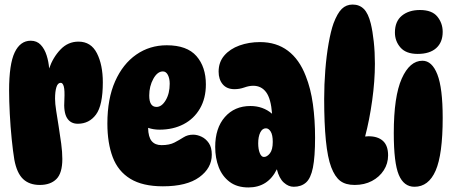

<svg xmlns="http://www.w3.org/2000/svg" viewBox="-20 -811 1986 844"><path d="M20 -413Q20 -529 44.5 -580.5Q69 -632 115 -632Q142 -632 159 -614Q176 -596 185 -567.5Q194 -539 196 -510Q213 -559 246 -593.5Q279 -628 325 -628Q380 -628 406 -577Q432 -526 432 -449Q432 -348 402 -307.5Q372 -267 322 -267Q290 -267 274.5 -292.5Q259 -318 263 -373Q265 -414 260.5 -430.5Q256 -447 247 -447Q234 -447 228 -428Q222 -409 222 -377Q222 -356 227 -324Q232 -292 238 -254.5Q244 -217 249 -180Q254 -143 254 -112Q254 -50 228 -24Q202 2 155 2Q109 2 81.5 -24Q54 -50 43 -109Q37 -145 31.5 -199Q26 -253 23 -310.5Q20 -368 20 -413Z M696 8Q607 8 553 -25Q499 -58 475.5 -120Q452 -182 452 -268Q452 -377 486 -453.5Q520 -530 579 -571Q638 -612 713 -612Q802 -612 843.5 -564.5Q885 -517 885 -440Q885 -379 859 -334Q833 -289 787 -265Q741 -241 681 -241Q655 -241 631 -249Q632 -208 647 -190.5Q662 -173 690 -173Q725 -173 747 -184.5Q769 -196 787 -207.5Q805 -219 829 -219Q847 -219 866 -210Q885 -201 898 -182Q911 -163 911 -131Q911 -72 856 -32Q801 8 696 8ZM668 -341Q691 -341 708.5 -370.5Q726 -400 726 -443Q726 -466 718 -481.5Q710 -497 696 -497Q672 -497 654 -464.5Q636 -432 636 -391Q636 -341 668 -341Z M1271 10Q1248 10 1227.5 -8.5Q1207 -27 1197 -67Q1158 13 1072 13Q1022 13 989.5 -11.5Q957 -36 941.5 -76Q926 -116 926 -165Q926 -248 968.5 -296.5Q1011 -345 1081 -345Q1136 -345 1176 -311Q1171 -377 1150 -405.5Q1129 -434 1093 -434Q1075 -434 1054 -426.5Q1033 -419 1011 -419Q977 -419 959 -440.5Q941 -462 941 -496Q941 -538 966 -567Q991 -596 1032.5 -611Q1074 -626 1123 -626Q1195 -626 1245.5 -588Q1296 -550 1324 -477Q1346 -422 1355.5 -353Q1365 -284 1365 -206Q1365 -121 1355.5 -74Q1346 -27 1325 -8.5Q1304 10 1271 10ZM1140 -121Q1154 -121 1166.5 -137Q1179 -153 1179 -187Q1179 -218 1170 -232.5Q1161 -247 1149 -247Q1133 -247 1124 -228.5Q1115 -210 1115 -181Q1115 -155 1122 -138Q1129 -121 1140 -121Z M1539 2Q1499 2 1475.5 -16Q1452 -34 1436 -76Q1420 -118 1412.5 -193.5Q1405 -269 1405 -376Q1405 -440 1410 -503Q1415 -566 1424.5 -620Q1434 -674 1446 -708Q1463 -753 1482.5 -772Q1502 -791 1530 -791Q1560 -791 1579.5 -771.5Q1599 -752 1610 -707Q1618 -674 1623 -628Q1628 -582 1628 -531Q1628 -455 1616 -369Q1604 -283 1585 -211Q1593 -212 1600 -212Q1641 -212 1663.5 -191.5Q1686 -171 1686 -128Q1686 -92 1667 -62.5Q1648 -33 1615 -15.5Q1582 2 1539 2Z M1826 -767Q1879 -767 1902.5 -738Q1926 -709 1926 -671Q1926 -625 1897.5 -599.5Q1869 -574 1816 -574Q1765 -574 1740.5 -602Q1716 -630 1716 -668Q1716 -717 1746.5 -742Q1777 -767 1826 -767ZM1837 -544Q1879 -544 1902.5 -484Q1926 -424 1926 -293Q1926 -132 1895 -61Q1864 10 1802 10Q1755 10 1733 -42.5Q1711 -95 1711 -226Q1711 -387 1746 -465.5Q1781 -544 1837 -544Z"/></svg>

Font: DynaPuff Condensed
Style: Bold
Weight: 700
Width: 3
Designer: Toshi Omagari, Jennifer Daniel
Foundry: Google Fonts
Version: Version 2.000; ttfautohint (v1.8.4.7-5d5b)